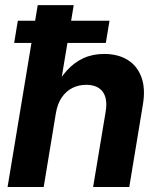

<svg xmlns="http://www.w3.org/2000/svg" viewBox="-20 -748 634 768"><path d="M203.1 -293 154.8 0H10.3L130.9 -727.5H274.9L218.3 -387.7H194.8Q218.3 -433.6 247.3 -465.8Q276.4 -498 313.2 -515.1Q350.1 -532.2 396.5 -532.2Q452.1 -532.2 490.7 -508.3Q529.3 -484.4 545.9 -438.7Q562.5 -393.1 551.3 -328.1L497.1 0H352.5L402.8 -302.2Q411.1 -354 390.6 -381.3Q370.1 -408.7 324.7 -408.7Q294.4 -408.7 269.3 -396Q244.1 -383.3 226.8 -357.9Q209.5 -332.5 203.1 -293ZM36.6 -576.2 51.3 -665H418L403.3 -576.2Z"/></svg>

Font: Inter 28pt
Style: Bold Italic
Weight: 700
Italic angle: -9.3988°
Designer: Rasmus Andersson
Foundry: rsms
Version: Version 4.001;git-66647c0bb